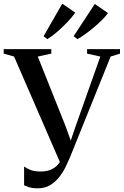

<svg xmlns="http://www.w3.org/2000/svg" viewBox="-36 -1010 672 1044"><path d="M168.5 14Q141 14 124 8.5Q107 3 95 -2.5V-104.5Q108.5 -95 129.2 -86.2Q150 -77.5 186 -77.5Q216 -77.5 239.2 -87Q262.5 -96.5 278.8 -114.8Q295 -133 305 -160L297 -112L40.5 -702.5L-16 -718.5V-743H243V-718.5L169.5 -702.5L321.5 -321.5L358.5 -218L339.5 -218.5L374.5 -321.5L509.5 -702.5L437.5 -718.5V-743H616.5V-718.5L565.5 -702.5L344.5 -154.5Q335 -132 321 -103Q307 -74 286.2 -47.5Q265.5 -21 236.8 -3.5Q208 14 168.5 14ZM384.5 -797.5 364.5 -813.5 479.5 -988.5 551 -939Q539.5 -922 519.2 -901.8Q499 -881.5 475 -861.5Q451 -841.5 427.5 -824.5Q404 -807.5 385.5 -797.5ZM221 -797.5 201 -813 302.5 -990 373 -941.5Q358 -919 331.5 -891Q305 -863 276 -837.8Q247 -812.5 222 -797.5Z"/></svg>

Font: Merriweather 120pt Medium
Style: Regular
Weight: 500
Version: Version 2.100